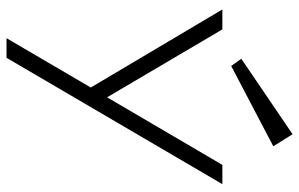

<svg xmlns="http://www.w3.org/2000/svg" viewBox="-184 -543 916 588"><g transform="rotate(90 274.0 -249.0)"><path d="M97 189 248 -69 9 -472H70L278 -119L485 -472H544L157 189ZM182 -499 160 -530 391 -687 428 -628Z"/></g></svg>

Font: Lil Grotesk Light
Style: Regular
Weight: 300
Designer: Bastien Sozeau
Foundry: NBR — Bastien Sozeau
Version: Version 3.003; ttfautohint (v1.8.4.7-5d5b);gftools[0.9.33]